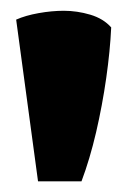

<svg xmlns="http://www.w3.org/2000/svg" viewBox="-20 -799 254 360"><path d="M51.3 -459 10.3 -762.2Q27.8 -770 52.5 -774.4Q77.1 -778.8 99.6 -778.8Q124.5 -778.8 149.2 -771.5Q173.8 -764.2 188.5 -747.6Q186.5 -704.1 179.2 -652.8Q171.9 -601.6 160.2 -551Q148.4 -500.5 132.8 -459Z"/></svg>

Font: Fruktur
Style: Italic
Weight: 400
Italic angle: -8°
Designer: Viktoriya Grabowska, Eben Sorkin
Foundry: Viktoriya Grabowska
Version: Version 1.008; ttfautohint (v1.8.4.7-5d5b)